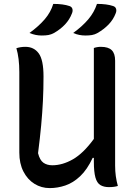

<svg xmlns="http://www.w3.org/2000/svg" viewBox="-20 -950 690 984"><path d="M253 -930Q304 -930 336 -919Q348 -915 351 -904.5Q354 -894 349 -882Q337 -850 313.5 -825Q290 -800 257 -781Q242 -773 228 -770.5Q214 -768 194 -768Q178 -768 163 -771Q148 -774 131 -781Q178 -815 209 -851Q240 -887 253 -930ZM477 -930Q528 -930 560 -919Q572 -915 575 -904.5Q578 -894 573 -882Q561 -850 537 -825Q513 -800 480 -781Q466 -773 451.5 -770.5Q437 -768 418 -768Q402 -768 386.5 -771Q371 -774 355 -781Q402 -815 432.5 -851Q463 -887 477 -930ZM235 14Q192 14 156.5 -8Q121 -30 100 -71Q79 -112 79 -168V-581Q79 -652 64 -703Q86 -710 110 -710Q154 -710 178.5 -676.5Q203 -643 203 -558Q203 -493 200 -432.5Q197 -372 191 -307.5Q185 -243 175 -165Q184 -129 202.5 -116Q221 -103 248 -103Q300 -103 353.5 -133.5Q407 -164 461 -238V-704Q478 -710 497 -710Q535 -710 552.5 -693Q570 -676 570 -639V-101Q570 -73 573.5 -47.5Q577 -22 584 3Q566 9 538 9Q512 9 494.5 -1.5Q477 -12 469 -40.5Q461 -69 461 -121V-141H455Q427 -81 391 -47Q355 -13 315 0.5Q275 14 235 14Z"/></svg>

Font: Recursive Sn Csl St Med
Style: Regular
Weight: 500
Version: Version 1.079;hotconv 1.0.112;makeotfexe 2.5.65598; ttfautoh